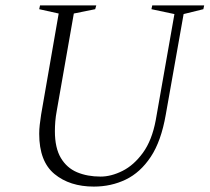

<svg xmlns="http://www.w3.org/2000/svg" viewBox="-20 -680 775 710"><path d="M327 10Q238 10 181.5 -36.5Q125 -83 125 -185Q125 -202 127 -219Q129 -236 132 -256L197 -630L125 -646L128 -660H336L332 -646L253 -630L190 -271Q186 -250 184.5 -231Q183 -212 183 -195Q183 -133 205 -96Q227 -59 265 -43Q303 -27 352 -27Q391 -27 433 -48Q475 -69 508.5 -115Q542 -161 556 -236L625 -628L540 -646L543 -660H735L732 -646L659 -628L593 -256Q576 -158 537.5 -100Q499 -42 445 -16Q391 10 327 10Z"/></svg>

Font: Spectral SC ExtraLight
Style: Italic
Weight: 275
Italic angle: -10°
Designer: Jean-Baptiste Levee
Foundry: Production Type
Version: Version 2.001